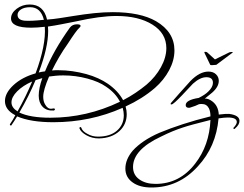

<svg xmlns="http://www.w3.org/2000/svg" viewBox="-20 -526 1084 853"><path d="M890 -296Q898 -296 902 -292L935 -262L996 -292Q998 -293 1000.5 -294Q1003 -295 1007 -295Q1014 -296 1014 -293L1013 -292L941 -238Q916 -235 914 -238L888 -292Q888 -295 890 -296ZM419 89Q389 89 364 75Q339 61 333 44Q332 40 336 39Q339 37 341 41Q346 57 367 68Q389 81 415 81Q469 81 499.5 54.5Q530 28 530 -14Q530 -29 525 -47Q381 17 217 17Q116 17 56 -9Q50 1 44 10.5Q38 20 31 30Q30 33 26 31Q23 29 24 26Q31 16 37 6Q43 -4 48 -14Q2 -38 2 -77Q2 -113 40 -148Q78 -183 138 -200Q185 -326 179 -407Q162 -405 146.5 -404Q131 -403 118 -403Q29 -403 29 -444Q29 -468 54 -487Q79 -506 112 -506Q174 -506 189 -439Q217 -441 246 -445.5Q275 -450 306 -455Q355 -463 398.5 -467.5Q442 -472 481 -472Q603 -472 673 -432Q755 -384 755 -302Q755 -258 731.5 -214Q708 -170 668 -135Q640 -111 607.5 -90.5Q575 -70 538 -53Q543 -35 543 -19Q543 26 511 56Q476 88 419 89ZM90 -434Q104 -433 125.5 -434Q147 -435 175 -438Q161 -494 114 -494Q88 -494 73 -484Q58 -474 58 -460Q58 -437 90 -434ZM527 -81Q556 -96 582 -113.5Q608 -131 631 -150Q671 -184 695 -227.5Q719 -271 719 -312Q719 -378 657.5 -416.5Q596 -455 497 -455Q425 -455 318 -431Q283 -424 252 -418Q221 -412 193 -408Q193 -404 193.5 -399Q194 -394 194 -389Q194 -314 152 -204Q159 -206 166 -207Q173 -208 180 -209Q219 -304 291 -404Q302 -418 322 -418Q338 -418 338 -411Q338 -408 334 -404Q326 -397 313 -379Q300 -361 282 -333Q260 -302 242.5 -272Q225 -242 211 -213Q219 -214 226.5 -214Q234 -214 241 -214Q300 -214 363 -197Q392 -189 416 -178Q440 -167 459 -154Q504 -123 527 -81ZM204 -3Q365 -3 513 -74Q493 -113 451 -141Q420 -163 368 -177Q316 -191 261 -191Q244 -191 228 -189.5Q212 -188 198 -186Q185 -156 178.5 -133.5Q172 -111 172 -96Q172 -75 181 -61Q186 -52 193 -47Q200 -42 209 -43L216 -44Q224 -46 224 -39Q224 -37 219 -35Q187 -33 169.5 -51.5Q152 -70 152 -101Q152 -134 168 -179L138 -170Q108 -98 66 -26Q114 -3 204 -3ZM58 -31Q96 -99 123 -164Q82 -146 56.5 -120.5Q31 -95 31 -71Q31 -48 58 -31ZM653 307Q601 307 570 285Q537 262 537 223Q537 182 570 143Q590 121 619.5 101Q649 81 688 64Q736 44 793 25.5Q850 7 915 -9Q915 -31 908 -45Q898 -64 877 -64Q868 -64 864 -63Q851 -56 825 -48Q824 -48 822.5 -47.5Q821 -47 820 -47Q805 -47 805 -59Q805 -82 863 -91Q877 -98 887.5 -105Q898 -112 905 -119Q926 -139 926 -158Q926 -183 897 -183Q869 -183 837 -154L789 -103Q750 -62 742 -62Q738 -62 738 -64Q738 -68 746 -76Q758 -90 778 -112.5Q798 -135 826 -166Q867 -208 906 -208Q927 -208 939.5 -196Q952 -184 952 -167Q952 -140 922 -114L890 -88Q906 -89 924 -75Q950 -55 952 -17Q985 -21 998 -20Q1044 -14 1044 11Q1044 28 1025 44Q1024 47 1020 47Q1017 47 1017 44Q1017 40 1020 39Q1032 25 1032 16Q1032 -4 992 -4Q985 -4 974.5 -3Q964 -2 951 0Q940 126 859 213Q774 307 653 307ZM671 291Q778 291 847 201Q910 120 915 7Q823 30 794 40Q772 47 747.5 57Q723 67 695 81Q571 139 571 216Q571 251 599 271Q627 291 671 291Z"/></svg>

Font: Passions Conflict
Style: Regular
Weight: 400
Designer: Robert E. Leuschke
Foundry: Robert E. Leuschke
Version: Version 1.010; ttfautohint (v1.8.3)